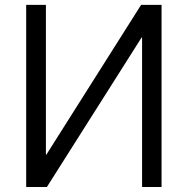

<svg xmlns="http://www.w3.org/2000/svg" viewBox="-20 -750 753 770"><path d="M85 0V-730.5H164.1V-129.9H166L545.9 -730.5H627.9V0H549.8V-599.6H547.9L168 0Z"/></svg>

Font: GenEi M Gothic v2 Regular
Style: Regular
Weight: 400
Version: Version 2.0